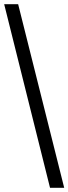

<svg xmlns="http://www.w3.org/2000/svg" viewBox="-20 -780 328 921"><path d="M220 121 0 -760H67L288 121Z"/></svg>

Font: Noto Rashi Hebrew SemiBold
Style: Regular
Weight: 600
Version: Version 1.006